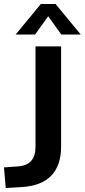

<svg xmlns="http://www.w3.org/2000/svg" viewBox="-26 -939 427 968"><path d="M-6 -95 64 -100Q153 -106 153 -198V-705H282V-199Q282 -105 232.5 -53.5Q183 -2 85 4L3 9ZM151 -765H53L180 -919H254L381 -765H283L217 -857Z"/></svg>

Font: wassup Sans
Style: Bold
Weight: 700
Version: Version 2.001